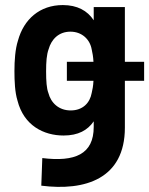

<svg xmlns="http://www.w3.org/2000/svg" viewBox="-20 -540 589 758"><path d="M231 -5C289 -5 326 -26 350 -61V-39C350 69 276 100 147 84L143 193C316 215 473 166 473 -36V-221H549V-296H473V-512H350V-460C325 -498 285 -520 228 -520C137 -520 74 -464 51 -380C40 -346 37 -301 37 -259C37 -219 39 -175 49 -143C74 -44 153 -5 231 -5ZM162 -258C162 -296 164 -324 172 -346C183 -385 212 -415 258 -415C303 -415 335 -385 342 -345C345 -331 348 -317 349 -296H244V-221H349C348 -200 345 -186 342 -173C335 -134 307 -104 259 -104C212 -104 181 -134 171 -173C164 -191 162 -220 162 -258Z"/></svg>

Font: Vanilla Cream
Style: Bold
Weight: 700
Designer: Jeremy Tribby, Jinavaṁso
Foundry: Tribby Type
Version: Version 1.422;Glyphs 3.1.2 (3151)